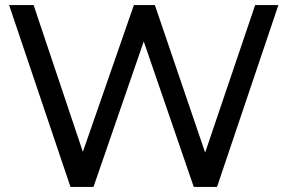

<svg xmlns="http://www.w3.org/2000/svg" viewBox="-20 -729 1141 760"><path d="M1082 -709 839 11H747L549 -565L350 11H259L16 -709H113L308 -128L510 -709H593L792 -125L990 -709Z"/></svg>

Font: AtCorfu Sans
Style: AtCorfu Sans Regular
Weight: 400
Designer: Kostas Teopoulos
Foundry: Kostas Teopoulos
Version: Version 1.00 July 8, 2025, initial release